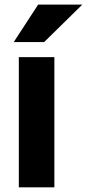

<svg xmlns="http://www.w3.org/2000/svg" viewBox="-20 -806 374 826"><path d="M61 -560.1H213.9V0H61ZM144 -786.1H334L169.9 -625H39.1Z"/></svg>

Font: Mattone
Style: Regular
Weight: 400
Width: 6
Designer: Nunzio Mazzaferro
Foundry: Collletttivo
Version: Version 2.000;Glyphs 3.2 (3217)